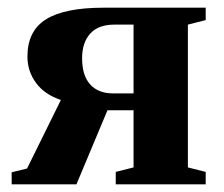

<svg xmlns="http://www.w3.org/2000/svg" viewBox="-20 -479 581 499"><path d="M327.1 -43.9V-192.4H259.3L178.7 0H10.3V-31.2L50.3 -41L138.2 -219.2Q95.7 -233.4 73.5 -263.7Q51.3 -293.9 51.3 -332Q51.3 -398.9 99.9 -429Q148.4 -459 249 -459H514.6V-426.8L468.3 -415V-43.9L514.6 -32.2V0H280.8V-32.2ZM327.1 -415H276.9Q235.8 -415 214.6 -391.8Q193.4 -368.7 193.4 -327.6Q193.4 -282.7 214.4 -259.5Q235.4 -236.3 273.9 -236.3H327.1Z"/></svg>

Font: Liberation Serif
Style: Bold
Weight: 700
Designer: Steve Matteson
Foundry: Ascender Corporation
Version: Version 2.1.5